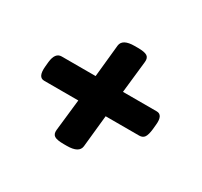

<svg xmlns="http://www.w3.org/2000/svg" viewBox="-107 -614 793 754"><g transform="rotate(30 290.0 -236.5)"><path d="M257 0Q226 0 214.5 -7.5Q203 -15 205 -34L221 -177H66Q37 -177 42 -228L44 -249Q49 -294 78 -294H232L247 -441Q251 -473 306 -473H320Q351 -473 362.5 -465.5Q374 -458 372 -439L356 -294H509Q538 -294 533 -247L531 -226Q528 -199 520.5 -188Q513 -177 497 -177H345L330 -32Q326 0 271 0Z"/></g></svg>

Font: Asap Semi Expanded Semi Expanded ExtraBold
Style: Italic
Weight: 800
Width: 6
Italic angle: -6°
Designer: Pablo Cosgaya
Foundry: Omnibus-Type
Version: Version 3.001; ttfautohint (v1.8.4.7-5d5b)